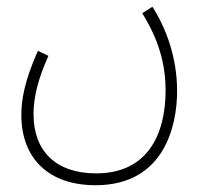

<svg xmlns="http://www.w3.org/2000/svg" viewBox="-20 -317 614 567"><path d="M43 22C43 154 127 230 262 230C466 230 503 53 503 -48C503 -148 470 -235 430 -297L400 -278C447 -203 469 -130 469 -50C469 81 415 195 264 195C146 195 79 130 79 20C79 -32 94 -88 123 -152L92 -167C52 -78 43 -21 43 22Z"/></svg>

Font: Noto Sans Arabic UI Cn XLt
Style: Regular
Weight: 200
Width: 3
Designer: Monotype Design Team, Nadine Chahine and Nizar Qandah
Foundry: Monotype Imaging Inc.
Version: Version 2.010